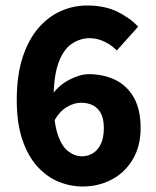

<svg xmlns="http://www.w3.org/2000/svg" viewBox="-20 -667 568 699"><path d="M281 12Q235 12 192 -6Q149 -24 115 -62Q81 -100 61 -159.5Q41 -219 41 -303Q41 -392 62 -457Q83 -522 119 -564Q155 -606 201 -626.5Q247 -647 297 -647Q361 -647 407 -624.5Q453 -602 483 -570L405 -483Q389 -501 362 -514.5Q335 -528 307 -528Q271 -528 240.5 -507Q210 -486 192.5 -437Q175 -388 175 -303Q175 -224 189.5 -179.5Q204 -135 228 -116.5Q252 -98 278 -98Q300 -98 318 -109Q336 -120 347 -142.5Q358 -165 358 -201Q358 -235 347 -255Q336 -275 317.5 -284Q299 -293 275 -293Q250 -293 223.5 -277.5Q197 -262 176 -225L169 -321Q194 -357 233 -377Q272 -397 303 -397Q357 -397 400 -376Q443 -355 467.5 -311.5Q492 -268 492 -201Q492 -135 463.5 -87Q435 -39 387 -13.5Q339 12 281 12Z"/></svg>

Font: Mada
Style: Bold
Weight: 700
Designer: Khaled Hosny
Version: Version 1.5